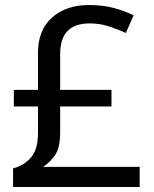

<svg xmlns="http://www.w3.org/2000/svg" viewBox="-20 -743 612 763"><path d="M334 -723Q389 -723 433 -711Q477 -699 511 -682L480 -612Q450 -626 413.5 -638Q377 -650 336 -650Q279 -650 249 -620.5Q219 -591 219 -525V-386H423V-320H219V-216Q219 -155 198 -125.5Q177 -96 151 -80H535V0H32V-74Q75 -85 103 -117Q131 -149 131 -215V-320H35V-386H131V-534Q131 -623 186.5 -673Q242 -723 334 -723Z"/></svg>

Font: Noto Sans Chakma
Style: Regular
Weight: 400
Designer: Zachary Quinn Scheuren - Monotype Design Team
Foundry: Monotype Imaging Inc.
Version: Version 2.003; ttfautohint (v1.8.4.7-5d5b)